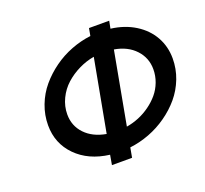

<svg xmlns="http://www.w3.org/2000/svg" viewBox="-126 -888 1107 1038"><g transform="rotate(-20 427.0 -369.5)"><path d="M348.1 0 357.9 -56.2Q238.8 -71.3 168 -143.3Q97.2 -215.3 97.2 -319.8Q97.2 -378.9 118.4 -434.3Q139.6 -489.7 176.5 -533.4Q213.4 -577.1 261.5 -611.8Q309.6 -646.5 365 -667.7Q420.4 -689 477.1 -695.8L484.9 -738.8H601.1L592.8 -695.8Q671.4 -686 731 -648.9Q790.5 -611.8 822.3 -555.2Q854 -498.5 854 -430.2Q854 -370.6 832.8 -315.4Q811.5 -260.3 774.9 -216.8Q738.3 -173.3 689.9 -139.2Q641.6 -105 586.4 -84Q531.2 -63 474.1 -56.2L463.9 0ZM378.9 -168 456.1 -584Q410.6 -576.2 367.7 -555.2Q324.7 -534.2 290.5 -503.4Q256.3 -472.7 235.6 -429.7Q214.8 -386.7 214.8 -339.8Q214.8 -273.9 258.5 -227.8Q302.2 -181.6 378.9 -168ZM571.8 -584 495.1 -168Q531.2 -173.8 566.2 -188.2Q601.1 -202.6 631.8 -224.9Q662.6 -247.1 685.8 -274.7Q709 -302.2 722.4 -337.6Q735.8 -373 735.8 -411.1Q735.8 -476.6 691.7 -523.9Q647.5 -571.3 571.8 -584Z"/></g></svg>

Font: Involve SemiBold Oblique
Style: Italic
Weight: 600
Italic angle: -10.5°
Designer: Stefan Peev
Foundry: Context Ltd.
Version: Version 1.001